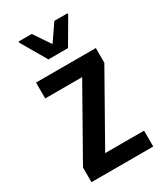

<svg xmlns="http://www.w3.org/2000/svg" viewBox="-179 -783 739 859"><g transform="rotate(-30 191.0 -354.0)"><path d="M32 0V-76L231 -428H40V-510H349V-434L150 -82H351V0ZM140 -572 64 -702V-708H132L190 -622L249 -708H317V-702L241 -572Z"/></g></svg>

Font: Saira Condensed SemiBold
Style: Regular
Weight: 600
Width: 3
Designer: Hector Gatti with collaboration of the Omnibus-Type team
Foundry: Omnibus-Type
Version: Version 1.100